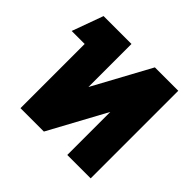

<svg xmlns="http://www.w3.org/2000/svg" viewBox="-165 -893 1085 1085"><g transform="rotate(45 377.5 -350.0)"><path d="M20 -513 88 -700H311V-356L498 -700H685V0H498V-344L311 0H124V-513Z"/></g></svg>

Font: Clickuper
Style: Bold
Weight: 700
Designer: Denis Ignatov
Foundry: Denis Ignatov
Version: Version 1.10 April 16, 2021